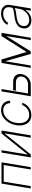

<svg xmlns="http://www.w3.org/2000/svg" viewBox="1468 -2062 605 3580"><g transform="rotate(-90 1770.0 -271.5)"><path d="M46.5 0 137.4 -545.5H534.1L443.2 0H400.2L484 -504.3H173.3L89.5 0Z M678.3 -56.5 1072.1 -545.5H1127.1L1036.2 0H992.9L1073.9 -489L680.4 0H625L715.9 -545.5H759.2Z M1414.4 11.4Q1343.8 11.4 1297.2 -25.6Q1250.7 -62.5 1232.1 -126.4Q1213.4 -190.3 1226.6 -271Q1239.7 -352.3 1280.2 -416.2Q1320.7 -480.1 1379.8 -516.9Q1438.9 -553.6 1507.8 -553.6Q1586.3 -553.6 1634.1 -506.9Q1681.8 -460.2 1681.1 -384.9H1637.1Q1636 -441.8 1600.7 -477.5Q1565.3 -513.1 1503.9 -513.1Q1447.4 -513.1 1398.4 -482.1Q1349.4 -451 1315.3 -396.7Q1281.2 -342.3 1269.5 -271.7Q1258.2 -202.4 1272.5 -147.4Q1286.9 -92.3 1324.2 -60.5Q1361.5 -28.8 1418.7 -28.8Q1479 -28.8 1529.8 -64.5Q1580.6 -100.1 1601.2 -159.1H1645.2Q1628.9 -108.3 1594.6 -69.8Q1560.4 -31.2 1514 -9.9Q1467.7 11.4 1414.4 11.4Z M1877.5 -328.1H2029.1Q2117.2 -328.1 2153.6 -281.8Q2190 -235.4 2178.3 -168.7Q2171.2 -124.3 2145.1 -85.8Q2119 -47.2 2075.8 -23.6Q2032.7 0 1974.4 0H1765.6L1856.5 -545.5H1899.9L1817.8 -50.8H1983.7Q2040.8 -50.8 2082.9 -81.9Q2125 -112.9 2132.8 -161.6Q2141.7 -213.1 2110.1 -245.2Q2078.5 -277.3 2021 -277.3H1869.3Z M2590.9 -77.8 2887.8 -545.5H2947.4L2856.5 0H2812.5L2888.8 -458.1L2601.9 0H2555.4L2418.7 -476.6L2339.1 0H2295.8L2386.7 -545.5H2452.1Z M3179.3 11.7Q3132.5 11.7 3096.2 -7.1Q3060 -25.9 3042.3 -62.1Q3024.5 -98.4 3032.7 -150.2Q3044.4 -218.4 3099.8 -255.1Q3155.2 -291.9 3266.3 -305Q3329.9 -312.5 3372.5 -321.2Q3415.1 -329.9 3420.5 -361.2L3424 -383.9Q3434.3 -443.2 3403.9 -478.5Q3373.6 -513.8 3307.5 -513.8Q3249.6 -513.8 3203.5 -487.7Q3157.3 -461.6 3134.2 -421.9L3096.6 -437.1Q3129.6 -496.1 3188.2 -524.9Q3246.8 -553.6 3310 -553.6Q3358.7 -553.6 3397.9 -535.3Q3437.1 -517 3456.9 -478.9Q3476.6 -440.7 3466.6 -381L3403.4 0H3360.1L3376.8 -98.4H3373.6Q3345.2 -52.6 3294.7 -20.4Q3244.3 11.7 3179.3 11.7ZM3187.5 -28.4Q3238.6 -28.4 3282.8 -53.4Q3327.1 -78.5 3357.4 -122.2Q3387.8 -165.8 3396.7 -221.2L3410.5 -301.5Q3391.3 -287.3 3348.2 -279.3Q3305 -271.3 3264.9 -266.7Q3174 -256 3129.3 -227.8Q3084.5 -199.6 3075.6 -148.8Q3066.8 -93 3098.5 -60.7Q3130.3 -28.4 3187.5 -28.4Z"/></g></svg>

Font: Inter Extra Light  BETA
Style: Italic
Weight: 200
Italic angle: 9.39999°
Designer: Rasmus Andersson
Foundry: rsms
Version: Version 3.011;git-f93a4a705